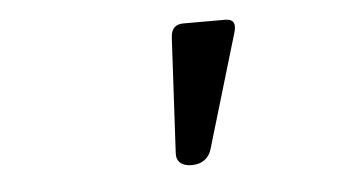

<svg xmlns="http://www.w3.org/2000/svg" viewBox="-32 -637 665 366"><g transform="rotate(-5 300.0 -454.5)"><path d="M409.7 -590.3Q432.1 -590.3 425.3 -565.9L359.9 -346.2Q356 -333.5 346.2 -326.7Q336.4 -319.8 321.8 -319.8Q307.6 -319.8 300 -326.7Q292.5 -333.5 293.5 -346.2L305.2 -565.9Q306.6 -590.3 329.6 -590.3Z"/></g></svg>

Font: Courier Prime
Style: Italic
Weight: 400
Monospace: yes
Designer: Alan Dague-Greene
Foundry: Quote-Unquote Apps
Version: Version 1.202